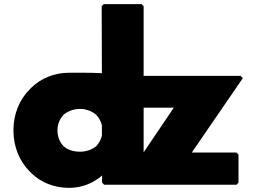

<svg xmlns="http://www.w3.org/2000/svg" viewBox="-20 -887 1254 929"><path d="M473 -281V-231C469 -212 459 -195 446 -180C427 -164 399 -153 367 -153C334 -153 308 -162 287 -180C270 -198 258 -225 258 -256C258 -286 269 -312 288 -332C308 -349 336 -360 367 -360C397 -360 425 -349 445 -332C458 -318 468 -302 473 -281ZM675 -857 665 -867H482L472 -857L473 -533C409 -536 341 -535 314 -535C242 -535 179 -508 133 -464L125 -456C74 -406 45 -335 45 -256C45 -177 74 -107 124 -57L132 -49C177 -5 241 22 314 22C378 22 433 -2 474 -38V-3L484 7H1124L1134 -3V-139L1124 -149H908L1155 -509L1144 -520H675ZM675 -366H821L675 -150Z"/></svg>

Font: Hussar Woodtype
Style: Ultra
Weight: 900
Foundry: Cannot Into Space Fonts
Version: Version 1.07